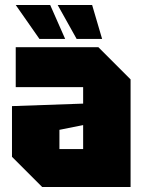

<svg xmlns="http://www.w3.org/2000/svg" viewBox="-20 -749 581 769"><path d="M28 -121V-324L313 -334V-400H43V-560H374L503 -431V0H149ZM218 -229V-152H313V-248ZM349 -729 389 -593H287L211 -729ZM181 -729 241 -593H138L43 -729Z"/></svg>

Font: Tektur SemiCondensed ExtraBold
Style: Regular
Weight: 800
Width: 4
Designer: Adam Jagosz
Foundry: Adam Jagosz
Version: Version 1.005;gftools[0.9.30]